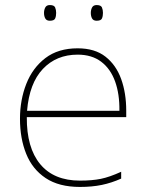

<svg xmlns="http://www.w3.org/2000/svg" viewBox="-20 -729 580 759"><path d="M287 -538Q355 -538 397 -505Q439 -472 459 -416.5Q479 -361 479 -291V-266H86Q85 -145 139 -80Q193 -15 296 -15Q344 -15 378.5 -22Q413 -29 459 -50V-23Q421 -6 382.5 2Q344 10 296 10Q213 10 160.5 -25Q108 -60 83.5 -121Q59 -182 59 -259Q59 -334 84 -397.5Q109 -461 159.5 -499.5Q210 -538 287 -538ZM287 -513Q203 -513 149.5 -456.5Q96 -400 87 -291H452Q453 -357 435 -407Q417 -457 380 -485Q343 -513 287 -513ZM154 -678Q154 -690 159 -699.5Q164 -709 177 -709Q194 -709 198 -699.5Q202 -690 202 -678Q202 -665 198 -656Q194 -647 177 -647Q164 -647 159 -656Q154 -665 154 -678ZM339 -678Q339 -690 344 -699.5Q349 -709 362 -709Q379 -709 383 -699.5Q387 -690 387 -678Q387 -665 383 -656Q379 -647 362 -647Q349 -647 344 -656Q339 -665 339 -678Z"/></svg>

Font: Noto Sans Hebrew Thin Thin
Style: Regular
Weight: 250
Version: Version 3.001